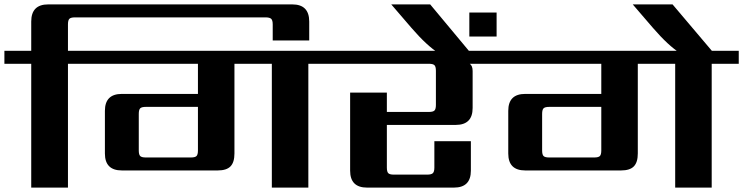

<svg xmlns="http://www.w3.org/2000/svg" viewBox="-40 -853 3379 873"><path d="M391 -622V-563H269V0H102V-563H-20V-622H102V-755Q102 -833 179 -833H1289Q1366 -833 1366 -755V-669H1200V-742Q1200 -761 1193 -767.5Q1186 -774 1167 -774H301Q282 -774 275.5 -767.5Q269 -761 269 -742V-622Z M623 -137H828Q847 -137 853.5 -143.5Q860 -150 860 -169V-367H623Q604 -367 597.5 -360.5Q591 -354 591 -335V-169Q591 -150 597.5 -143.5Q604 -137 623 -137ZM1485 -622V-563H1362V0H1196V-563H1026V-155Q1026 -115 1008 -96.5Q990 -78 950 -78H514Q437 -78 437 -155V-349Q437 -426 514 -426H860V-563H351V-622Z M2225 -622V-563H2096Q2109 -554 2109 -530V-362Q2109 -285 2032 -285H1719V-91Q1719 -72 1725.5 -65.5Q1732 -59 1751 -59H1902Q1921 -59 1928 -65.5Q1935 -72 1935 -91V-211H2101V-77Q2101 0 2024 0H1629Q1552 0 1552 -77V-432H1719V-344H1910Q1929 -344 1935.5 -350.5Q1942 -357 1942 -376V-531Q1942 -550 1935.5 -556.5Q1929 -563 1910 -563H1445V-622Z M2094 -687V-796H2218V-687ZM2101 -611H1955Q1901 -645 1831 -726L1739 -833H1916Z M2457 -137H2662Q2681 -137 2687.5 -143.5Q2694 -150 2694 -169V-367H2457Q2438 -367 2431.5 -360.5Q2425 -354 2425 -335V-169Q2425 -150 2431.5 -143.5Q2438 -137 2457 -137ZM3319 -622V-563H3196V0H3030V-563H2860V-155Q2860 -115 2842 -96.5Q2824 -78 2784 -78H2348Q2271 -78 2271 -155V-349Q2271 -426 2348 -426H2694V-563H2185V-622Z M3206 -611H3053Q2999 -645 2929 -726L2837 -833H3018Z"/></svg>

Font: Sarpanch
Style: Bold
Weight: 700
Designer: Manushi Parikh (Devanagari and Latin), Jyotish Sonowal (Devanagari)
Foundry: Indian Type Foundry
Version: Version 2.004;PS 1.0;hotconv 1.0.78;makeotf.lib2.5.61930; tt